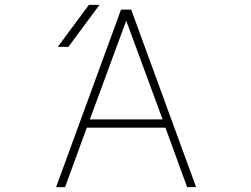

<svg xmlns="http://www.w3.org/2000/svg" viewBox="-20 -772 1040 794"><path d="M664.1 -244.1H338.9L249 2H211.9L480.5 -732.4H522.5L791 2H753.9ZM262.7 -578.1H218.8L347.7 -752H391.6ZM502 -686.5 351.6 -278.3H652.3Z"/></svg>

Font: Gen Shin Gothic Monospace ExtraLight
Style: Regular
Weight: 200
Designer: [Source Han Sans]
Ryoko NISHIZUKA  (kana & ideographs); Paul D. Hunt (Latin, Greek & Cyrillic); Wenlong ZHANG  (bopomofo
Version: Version 1.002.20150607